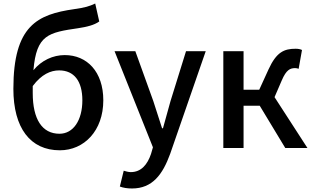

<svg xmlns="http://www.w3.org/2000/svg" viewBox="-20 -841 1779 1091"><path d="M320 13C458 13 567 -98 567 -271C567 -434 474 -528 348 -528C281 -528 216 -498 170 -442C187 -644 255 -656 426 -681C472 -688 515 -698 544 -719L521 -821C487 -805 464 -798 401 -789C193 -759 56 -696 56 -336C56 -114 152 13 320 13ZM166 -312C166 -326 166 -339 166 -352C216 -419 268 -441 316 -441C401 -441 448 -380 448 -271C448 -157 396 -81 318 -81C219 -81 166 -164 166 -312Z M730 230C846 230 904 151 947 33L1149 -550H1037L949 -267L906 -112H901C884 -163 867 -218 851 -267L749 -550H631L849 -4L838 34C818 93 783 137 723 137C709 137 693 132 683 129L661 219C680 226 702 230 730 230Z M1249 0H1364V-240H1456L1601 0H1727L1540 -289L1581 -384C1607 -445 1629 -454 1658 -454C1666 -454 1670 -452 1677 -450L1696 -557C1686 -562 1673 -564 1660 -564C1594 -564 1551 -545 1506 -447L1453 -331H1364V-550H1249Z"/></svg>

Font: DAIFUKU Sans JP Medium
Style: Regular
Weight: 500
Designer: Original font ‘Source Han Sans JP’ : Ryoko NISHIZUKA  (kana, bopomofo & ideographs); Paul D. Hunt (Latin, Greek & Cyrill
Foundry: Daifuku
Version: Version 1.000